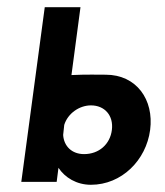

<svg xmlns="http://www.w3.org/2000/svg" viewBox="-20 -504 457 532"><path d="M290 -144C285 -104 254 -77 213 -77C179 -77 157 -99 155 -130L158 -158C168 -190 200 -212 232 -212C270 -212 295 -184 290 -144ZM39 0H137L142 -39C160 -12 192 8 232 8C317 8 385 -60 396 -144C407 -228 358 -297 273 -297C256 -297 217 -298 178 -296L203 -484H104Z"/></svg>

Font: Hussar Tani
Style: Kurs
Weight: 700
Foundry: Cannot Into Space Fonts
Version: Version 0.92